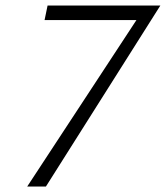

<svg xmlns="http://www.w3.org/2000/svg" viewBox="-20 -678 603 698"><path d="M563 -658 147 0H79L476 -605H142L153 -658Z"/></svg>

Font: Ysabeau Infant Semilight
Style: Italic
Weight: 300
Italic angle: -12°
Designer: Christian Thalmann (Catharsis Fonts)
Version: Version 0.003